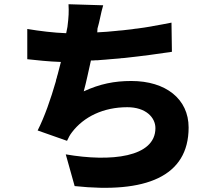

<svg xmlns="http://www.w3.org/2000/svg" viewBox="-20 -828 1040 908"><path d="M872 -225C872 -360 764 -445 601 -445C520 -445 452 -431 376 -396C388 -439 399 -494 410 -542H420C427 -543 435 -543 442 -543L452 -544C461 -545 470 -545 479 -546L490 -547L501 -548C513 -549 526 -550 538 -551L549 -552C552 -553 556 -553 559 -553L570 -554C654 -563 734 -574 793 -583L791 -721C762 -715 733 -710 705 -705L695 -703C673 -699 651 -696 629 -693L619 -692C609 -690 599 -689 589 -688L580 -687C566 -685 553 -684 540 -683L531 -682C500 -679 470 -676 440 -675C441 -680 440 -688 441 -693C452 -729 456 -763 468 -803L304 -808C306 -772 305 -749 299 -701C297 -693 295 -681 293 -671C234 -673 169 -681 109 -691V-548C156 -543 208 -537 268 -535C263 -516 258 -497 253 -477L250 -467C249 -462 248 -457 246 -453L244 -443C220 -360 191 -276 158 -211L297 -162C305 -179 310 -189 320 -202C376 -276 469 -321 582 -321C669 -321 715 -273 715 -222C715 -84 504 -61 291 -98L333 52C668 88 872 8 872 -225Z"/></svg>

Font: Glow Sans SC Normal ExtraBold
Style: Regular
Weight: 800
Designer: Ryoko NISHIZUKA (kana, bopomofo & ideographs); Paul D. Hunt (Latin, Greek & Cyrillic); Sandoll Communications, Soo-young
Version: Version 0.93